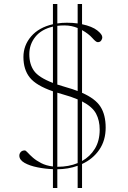

<svg xmlns="http://www.w3.org/2000/svg" viewBox="-20 -839 640 963"><path d="M245.5 104V9.5Q206.5 8 167.8 0.2Q129 -7.5 103 -22.2Q77 -37 77 -58.5Q77 -68.5 84 -76.5Q91 -84.5 104.5 -84.5Q109 -84.5 118.8 -73.8Q128.5 -63 145.2 -48.2Q162 -33.5 186.8 -20.8Q211.5 -8 245.5 -4V-381Q161.5 -410 129.5 -450Q97.5 -490 97.5 -553Q97.5 -611.5 136.2 -656.5Q175 -701.5 245.5 -717.5V-819H267.5V-721.5Q290.5 -725 315.5 -725Q344 -725 369.5 -721.5V-819H391.5V-717.5Q442.5 -706.5 467.8 -686.5Q493 -666.5 493 -652.5Q493 -643 487.2 -635.2Q481.5 -627.5 470 -627.5Q461.5 -627.5 443 -648.5Q424.5 -669.5 391.5 -688V-373.5Q458 -344.5 484 -303.8Q510 -263 510 -199Q510 -134.5 477.8 -87.8Q445.5 -41 391.5 -16.5V104H369.5V-7.5Q322.5 9.5 267.5 10V104ZM311.5 -401.5Q344 -392.5 369.5 -382.5V-698.5Q355 -704.5 338.5 -708Q322 -711.5 302.5 -711.5Q284.5 -711.5 267.5 -709.5V-415Q287.5 -408.5 311.5 -401.5ZM127 -567Q127 -517 150.5 -483.8Q174 -450.5 245.5 -423V-705.5Q187.5 -692 157.2 -654.2Q127 -616.5 127 -567ZM294.5 -366Q280.5 -370 267.5 -374V-2.5H269.5Q324.5 -2.5 369.5 -21V-340.5Q338 -354 294.5 -366ZM480 -189Q480 -234.5 461.8 -269Q443.5 -303.5 391.5 -330.5V-31.5Q431.5 -53.5 455.8 -93Q480 -132.5 480 -189Z"/></svg>

Font: Newsreader Display ExtraLight
Style: Regular
Weight: 275
Designer: Hugues Gentile
Foundry: Production Type
Version: Version 1.001